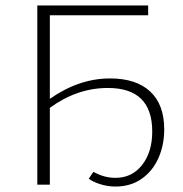

<svg xmlns="http://www.w3.org/2000/svg" viewBox="-20 -678 673 705"><path d="M583 -203Q583 -145 561.5 -97Q540 -49 499.5 -21Q459 7 404 7Q375 7 347 -2Q319 -11 306 -22L323 -47Q362 -25 404 -25Q465 -25 502 -72.5Q539 -120 539 -195Q539 -355 376 -355Q263 -355 163 -282V0H117V-658H524V-622H163V-315Q270 -390 384 -390Q480 -390 531.5 -342Q583 -294 583 -203Z"/></svg>

Font: Ysabeau Infant Light
Style: Regular
Weight: 300
Designer: Christian Thalmann (Catharsis Fonts)
Version: Version 0.003